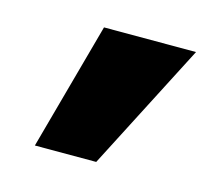

<svg xmlns="http://www.w3.org/2000/svg" viewBox="-54 -718 419 387"><g transform="rotate(15 156.0 -525.0)"><path d="M47 -392 120 -658H312L175 -392Z"/></g></svg>

Font: Ysabeau SC Black
Style: Regular
Weight: 900
Designer: Christian Thalmann (Catharsis Fonts)
Version: Version 2.001;gftools[0.9.30]; featfreeze: smcp